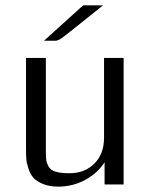

<svg xmlns="http://www.w3.org/2000/svg" viewBox="-20 -688 561 716"><path d="M144 -536 290 -668H364Q322 -634 268 -591Q218 -551 207.5 -544Q197 -537 187 -536ZM77 -133V-472H151V-124Q151 -102 152.5 -91Q154 -80 161.5 -66.5Q169 -53 188 -47.5Q207 -42 239 -42Q296 -42 332 -78Q368 -114 368 -175V-472H441V0H370V-83Q344 -42 297.5 -17Q251 8 197 8Q164 8 140 -2Q116 -12 104.5 -25Q93 -38 86 -59.5Q79 -81 78 -96Q77 -111 77 -133Z"/></svg>

Font: Coval
Style: ExtraLight
Weight: 250
Foundry: Context Ltd
Version: Version 001.000